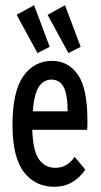

<svg xmlns="http://www.w3.org/2000/svg" viewBox="-20 -708 390 738"><path d="M189 10Q115 10 71.5 -47Q28 -104 28 -228Q28 -356 69.5 -415Q111 -474 180 -474Q242 -474 279 -421.5Q316 -369 316 -245Q316 -235 316 -226.5Q316 -218 315 -209H104Q107 -126 130.5 -94.5Q154 -63 192 -63Q217 -63 235 -74Q253 -85 267 -105L308 -56Q287 -25 257 -7.5Q227 10 189 10ZM106 -280H240Q240 -343 225 -372.5Q210 -402 177 -402Q148 -402 129.5 -374.5Q111 -347 106 -280ZM124 -504 44 -651 111 -688 171 -528ZM243 -504 163 -651 230 -688 290 -528Z"/></svg>

Font: Inconsolata ExtraCondensed SemiBold
Style: Regular
Weight: 600
Width: 2
Monospace: yes
Designer: Raph Levien, Cyreal, Brenton Simpson
Foundry: Raph Levien, Cyreal, Google
Version: Version 3.001; ttfautohint (v1.8.2.53-6de2)